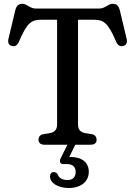

<svg xmlns="http://www.w3.org/2000/svg" viewBox="-20 -744 694 987"><path d="M596.5 -689C590.5 -713.5 580 -724.5 559 -724.5C536.5 -724.5 519.5 -700 491 -700H163.5C134.5 -700 118 -724.5 95.5 -724.5C74 -724.5 64 -713.5 58 -689L23.5 -544.5C18.5 -523.5 26.5 -510.5 42.5 -507.5C57.5 -504 69 -510.5 77.5 -530C119.5 -628 141.5 -642.5 192.5 -642.5H273.5V-103.5C273.5 -77.5 259.5 -63.5 237.5 -60L202 -54C186 -51.5 178 -40 178 -26C178 -9.5 188.5 0 209.5 0H326.5L291.5 70.5C284 86 288.5 99.5 306 99.5H324.5C354 99.5 369 115 369 139.5C369 166.5 354 181.5 327.5 181.5C305 181.5 284.5 174.5 277 153.5C274 145 265.5 140.5 255.5 140.5C245 140.5 237 149.5 237 163C237 196 278 222.5 333 222.5C397 222.5 436.5 189 436.5 139C436.5 91 400.5 63 343.5 63H336L367 0H445C466 0 476.5 -9 476.5 -25.5C476.5 -40 468.5 -51.5 452.5 -54L417 -60C394.5 -64 381 -77.5 381 -103.5V-642.5H462C512.5 -642.5 535 -628 577 -530C585.5 -510.5 597 -504 612 -507.5C628 -510.5 636 -523.5 631 -544.5Z"/></svg>

Font: dr Title
Style: Regular
Weight: 400
Version: Version 1.000;hotconv 1.0.109;makeotfexe 2.5.65596